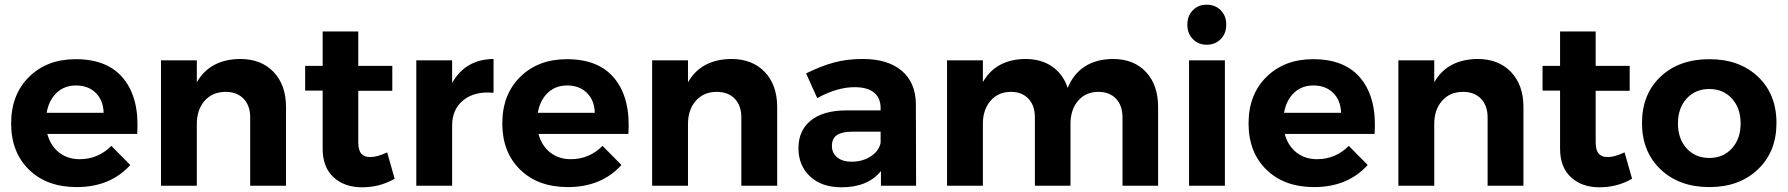

<svg xmlns="http://www.w3.org/2000/svg" viewBox="-20 -797 7672 824"><path d="M305.2 -543Q444.3 -543 511.7 -457.5Q579.1 -372.1 568.8 -222.2H183.1Q196.8 -171.4 233.4 -142.6Q270 -113.8 321.8 -113.8Q400.9 -113.8 458 -170.9L539.1 -88.9Q453.6 5.9 309.1 5.9Q180.7 5.9 104.2 -69.1Q27.8 -144 27.8 -267.1Q27.8 -391.1 104.7 -467Q181.6 -543 305.2 -543ZM180.2 -313H424.8Q423.3 -366.2 391.1 -398.2Q358.9 -430.2 306.2 -430.2Q255.9 -430.2 222.7 -398.4Q189.5 -366.7 180.2 -313Z M1010.7 -543.9Q1101.1 -543.9 1154.3 -488Q1207.5 -432.1 1207.5 -337.9V0H1053.7V-293Q1053.7 -343.8 1025.4 -373.3Q997.1 -402.8 947.8 -402.8Q891.1 -402.3 857.9 -364Q824.7 -325.7 824.7 -265.1V0H670.9V-538.1H824.7V-443.8Q880.9 -542.5 1010.7 -543.9Z M1641.6 -143.1 1673.8 -29.8Q1609.9 6.8 1533.7 6.8Q1458.5 6.8 1411.6 -36.1Q1364.7 -79.1 1364.7 -159.2V-408.2H1289.6V-514.2H1364.7V-662.1H1517.6V-514.2H1663.6V-407.2H1517.6V-185.1Q1517.6 -152.3 1531 -137.2Q1544.4 -122.1 1569.8 -123Q1599.1 -123 1641.6 -143.1Z M1920.4 -440.9Q1977.5 -542.5 2098.1 -543.9V-398.9Q2017.1 -406.2 1968.8 -367.2Q1920.4 -328.1 1920.4 -258.8V0H1766.6V-538.1H1920.4Z M2413.1 -543Q2552.2 -543 2619.6 -457.5Q2687 -372.1 2676.8 -222.2H2291Q2304.7 -171.4 2341.3 -142.6Q2377.9 -113.8 2429.7 -113.8Q2508.8 -113.8 2565.9 -170.9L2647 -88.9Q2561.5 5.9 2417 5.9Q2288.6 5.9 2212.2 -69.1Q2135.7 -144 2135.7 -267.1Q2135.7 -391.1 2212.6 -467Q2289.6 -543 2413.1 -543ZM2288.1 -313H2532.7Q2531.2 -366.2 2499 -398.2Q2466.8 -430.2 2414.1 -430.2Q2363.8 -430.2 2330.6 -398.4Q2297.4 -366.7 2288.1 -313Z M3118.7 -543.9Q3209 -543.9 3262.2 -488Q3315.4 -432.1 3315.4 -337.9V0H3161.6V-293Q3161.6 -343.8 3133.3 -373.3Q3105 -402.8 3055.7 -402.8Q2999 -402.3 2965.8 -364Q2932.6 -325.7 2932.6 -265.1V0H2778.8V-538.1H2932.6V-443.8Q2988.8 -542.5 3118.7 -543.9Z M3911.6 0H3760.7V-63Q3704.6 6.8 3591.3 6.8Q3506.3 6.8 3456.5 -39.8Q3406.7 -86.4 3406.7 -161.1Q3406.7 -237.3 3460 -280Q3513.2 -322.8 3611.3 -323.2H3759.3V-333Q3759.3 -376.5 3731 -399.7Q3702.6 -422.9 3647.5 -422.9Q3572.8 -422.9 3487.3 -376L3439.5 -481.9Q3503.4 -513.7 3559.3 -528.8Q3615.2 -543.9 3682.6 -543.9Q3790.5 -543.9 3850.1 -493.2Q3909.7 -442.4 3910.6 -351.1ZM3634.3 -103Q3682.6 -103 3717.5 -126.2Q3752.4 -149.4 3759.3 -184.1V-231.9H3638.7Q3593.8 -231.9 3572 -217.3Q3550.3 -202.6 3550.3 -170.9Q3550.3 -140.1 3573 -121.6Q3595.7 -103 3634.3 -103Z M4756.3 -543.9Q4845.7 -543.9 4897.9 -488.3Q4950.2 -432.6 4950.2 -337.9V0H4797.4V-293Q4797.4 -344.2 4769.5 -373.5Q4741.7 -402.8 4693.4 -402.8Q4638.7 -402.3 4606.4 -364Q4574.2 -325.7 4574.2 -266.1V0H4421.4V-293Q4421.4 -344.2 4393.6 -373.5Q4365.7 -402.8 4318.4 -402.8Q4263.2 -402.3 4230.7 -364Q4198.2 -325.7 4198.2 -266.1V0H4044.4V-538.1H4198.2V-444.8Q4254.4 -542.5 4380.4 -543.9Q4448.2 -543.9 4495.4 -511.5Q4542.5 -479 4562 -419.9Q4613.8 -542.5 4756.3 -543.9Z M5158.7 -776.9Q5195.3 -776.9 5219 -752.9Q5242.7 -729 5242.7 -690.9Q5242.7 -653.3 5219 -629.2Q5195.3 -605 5158.7 -605Q5122.6 -605 5099.1 -629.4Q5075.7 -653.8 5075.7 -690.9Q5075.7 -729 5099.1 -752.9Q5122.6 -776.9 5158.7 -776.9ZM5083 -538.1H5236.8V0H5083Z M5615.7 -543Q5754.9 -543 5822.3 -457.5Q5889.6 -372.1 5879.4 -222.2H5493.7Q5507.3 -171.4 5543.9 -142.6Q5580.6 -113.8 5632.3 -113.8Q5711.4 -113.8 5768.6 -170.9L5849.6 -88.9Q5764.2 5.9 5619.6 5.9Q5491.2 5.9 5414.8 -69.1Q5338.4 -144 5338.4 -267.1Q5338.4 -391.1 5415.3 -467Q5492.2 -543 5615.7 -543ZM5490.7 -313H5735.4Q5733.9 -366.2 5701.7 -398.2Q5669.4 -430.2 5616.7 -430.2Q5566.4 -430.2 5533.2 -398.4Q5500 -366.7 5490.7 -313Z M6321.3 -543.9Q6411.6 -543.9 6464.8 -488Q6518.1 -432.1 6518.1 -337.9V0H6364.3V-293Q6364.3 -343.8 6335.9 -373.3Q6307.6 -402.8 6258.3 -402.8Q6201.7 -402.3 6168.5 -364Q6135.3 -325.7 6135.3 -265.1V0H5981.4V-538.1H6135.3V-443.8Q6191.4 -542.5 6321.3 -543.9Z M6952.1 -143.1 6984.4 -29.8Q6920.4 6.8 6844.2 6.8Q6769 6.8 6722.2 -36.1Q6675.3 -79.1 6675.3 -159.2V-408.2H6600.1V-514.2H6675.3V-662.1H6828.1V-514.2H6974.1V-407.2H6828.1V-185.1Q6828.1 -152.3 6841.6 -137.2Q6855 -122.1 6880.4 -123Q6909.7 -123 6952.1 -143.1Z M7315.9 -543Q7445.3 -543 7524.7 -467.8Q7604 -392.6 7604 -269Q7604 -146 7524.4 -70.1Q7444.8 5.9 7315.9 5.9Q7186.5 5.9 7106.7 -70.1Q7026.9 -146 7026.9 -269Q7026.9 -392.6 7106.4 -467.8Q7186 -543 7315.9 -543ZM7315.9 -415Q7255.9 -415 7218.5 -374Q7181.2 -333 7181.2 -267.1Q7181.2 -201.2 7218.5 -160.2Q7255.9 -119.1 7315.9 -119.1Q7375.5 -119.1 7412.8 -160.2Q7450.2 -201.2 7450.2 -267.1Q7450.2 -333 7412.8 -374Q7375.5 -415 7315.9 -415Z"/></svg>

Font: Montserrat arm SemiBold
Style: Regular
Weight: 600
Designer: Julieta Ulanovsky
Foundry: Julieta Ulanovsky
Version: Version 6.000;PS 006.000;hotconv 1.0.88;makeotf.lib2.5.64775